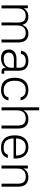

<svg xmlns="http://www.w3.org/2000/svg" viewBox="1426 -2182 767 3658"><g transform="rotate(90 1809.0 -353.5)"><path d="M83 -501H138V-421Q162 -463 202.5 -487Q243 -511 301 -511Q354 -511 394.5 -485Q435 -459 450 -401H455Q483 -460 522.5 -485.5Q562 -511 625 -511Q664 -511 695 -498.5Q726 -486 747 -461.5Q768 -437 779 -399.5Q790 -362 790 -312V0H733L734 -309Q734 -396 702 -428Q670 -460 604 -460Q541 -460 503 -421Q465 -382 465 -293V0H408L410 -309Q411 -368 395.5 -401Q380 -434 351 -447Q322 -460 281 -460Q215 -460 177.5 -422Q140 -384 140 -295V0H83Z M1385 0H1338Q1307 0 1289 -19.5Q1271 -39 1271 -96H1278Q1253 -41 1203 -15.5Q1153 10 1091 10Q1037 10 999.5 -7.5Q962 -25 942.5 -59Q923 -93 923 -141Q923 -175 935 -202Q947 -229 970.5 -247.5Q994 -266 1028.5 -275.5Q1063 -285 1107 -285H1271V-340Q1271 -400 1238 -430.5Q1205 -461 1139 -461Q1079 -461 1045.5 -435.5Q1012 -410 1006 -369H947Q952 -413 975 -445Q998 -477 1040 -494Q1082 -511 1142 -511Q1188 -511 1223 -499.5Q1258 -488 1281 -465Q1304 -442 1316 -409Q1328 -376 1328 -332V-52H1385ZM983 -142Q982 -94 1012.5 -67.5Q1043 -41 1101 -41Q1181 -41 1226 -78.5Q1271 -116 1271 -184V-235H1108Q1048 -235 1016.5 -210Q985 -185 983 -142Z M1696 10Q1578 10 1520 -57.5Q1462 -125 1462 -251Q1462 -377 1522 -444Q1582 -511 1694 -511Q1750 -511 1791.5 -493Q1833 -475 1859 -442Q1885 -409 1894 -363H1834Q1824 -407 1793.5 -433.5Q1763 -460 1695 -460Q1610 -460 1564.5 -406.5Q1519 -353 1519 -251Q1519 -149 1564.5 -95Q1610 -41 1695 -41Q1760 -41 1792 -62.5Q1824 -84 1834 -132H1895Q1887 -90 1862.5 -58Q1838 -26 1796.5 -8Q1755 10 1696 10Z M2083 0H2026V-717H2083V-417Q2106 -460 2145 -485.5Q2184 -511 2251 -511Q2336 -511 2382.5 -463.5Q2429 -416 2429 -313V0H2372V-310Q2372 -395 2337 -428Q2302 -461 2237 -461Q2193 -461 2158 -445Q2123 -429 2103 -392.5Q2083 -356 2083 -294Z M2579 -276H2944Q2944 -359 2905.5 -410Q2867 -461 2786 -461Q2698 -461 2657 -407Q2616 -353 2616 -251Q2616 -149 2656 -94.5Q2696 -40 2793 -40Q2856 -40 2886.5 -62Q2917 -84 2928 -120H2991Q2979 -82 2957 -52.5Q2935 -23 2896 -6.5Q2857 10 2793 10Q2677 10 2618 -57.5Q2559 -125 2559 -251Q2559 -377 2617.5 -444Q2676 -511 2786 -511Q2845 -511 2893.5 -486Q2942 -461 2971.5 -404Q3001 -347 3001 -251V-229H2578Z M3191 0H3134V-501H3191V-417Q3214 -460 3253 -485.5Q3292 -511 3359 -511Q3444 -511 3490.5 -463.5Q3537 -416 3537 -313V0H3480V-310Q3480 -395 3445 -428Q3410 -461 3345 -461Q3301 -461 3266 -445Q3231 -429 3211 -392.5Q3191 -356 3191 -294Z"/></g></svg>

Font: 42dot Sans Light Light
Style: Regular
Weight: 300
Version: Version 1.000